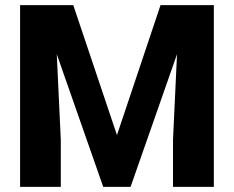

<svg xmlns="http://www.w3.org/2000/svg" viewBox="-20 -731 916 751"><path d="M58.6 -710.9H266.6L437.5 -202.6L607.9 -710.9H816.4V0H656.7V-184.1L672.4 -519L490.7 0H383.8L202.1 -519L217.8 -184.1V0H58.6Z"/></svg>

Font: Vazirmatn RD ExtraBold
Style: Regular
Weight: 800
Designer: Saber Rastikerdar
Foundry: Saber Rastikerdar
Version: Version 32.102